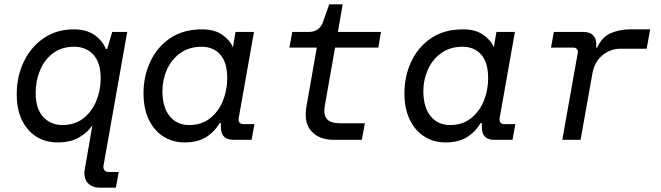

<svg xmlns="http://www.w3.org/2000/svg" viewBox="-20 -643 3040 883"><path d="M439 220Q402 220 382 196.5Q362 173 371 129L405 -67Q384 -35 344.5 -11.5Q305 12 244 12Q191 12 149 -13.5Q107 -39 82 -88.5Q57 -138 57 -209Q57 -292 89.5 -359.5Q122 -427 181 -467.5Q240 -508 320 -508Q376 -508 413 -483Q450 -458 467 -418H473L496 -496H565L456 119Q454 131 460 139.5Q466 148 480 148H526L513 220ZM267 -68Q324 -68 363 -98.5Q402 -129 422.5 -178Q443 -227 443 -282Q443 -356 409 -392Q375 -428 322 -428Q263 -428 223.5 -398Q184 -368 164 -319.5Q144 -271 144 -216Q144 -143 178.5 -105.5Q213 -68 267 -68Z M828 12Q775 12 732.5 -14.5Q690 -41 665 -91.5Q640 -142 640 -215Q640 -292 671 -359Q702 -426 762 -467Q822 -508 910 -508Q967 -508 1003 -482.5Q1039 -457 1051 -425L1063 -496H1148L1078 -101Q1073 -72 1102 -72H1150L1137 0H1053Q996 0 996 -58V-77H990Q966 -36 927 -12Q888 12 828 12ZM850 -68Q907 -68 946 -99Q985 -130 1005 -179Q1025 -228 1025 -283Q1025 -356 993 -392Q961 -428 907 -428Q850 -428 809.5 -399Q769 -370 748 -323.5Q727 -277 727 -225Q727 -149 760.5 -108.5Q794 -68 850 -68Z M1515 0Q1448 0 1412.5 -39Q1377 -78 1389 -152L1437 -424H1311L1324 -496H1399Q1451 -496 1467 -546L1494 -623H1556L1534 -496H1732L1720 -424H1521L1473 -152Q1467 -114 1484 -95Q1501 -76 1546 -76H1658L1644 0Z M2028 12Q1975 12 1932.5 -14.5Q1890 -41 1865 -91.5Q1840 -142 1840 -215Q1840 -292 1871 -359Q1902 -426 1962 -467Q2022 -508 2110 -508Q2167 -508 2203 -482.5Q2239 -457 2251 -425L2263 -496H2348L2278 -101Q2273 -72 2302 -72H2350L2337 0H2253Q2196 0 2196 -58V-77H2190Q2166 -36 2127 -12Q2088 12 2028 12ZM2050 -68Q2107 -68 2146 -99Q2185 -130 2205 -179Q2225 -228 2225 -283Q2225 -356 2193 -392Q2161 -428 2107 -428Q2050 -428 2009.5 -399Q1969 -370 1948 -323.5Q1927 -277 1927 -225Q1927 -149 1960.5 -108.5Q1994 -68 2050 -68Z M2566 0 2637 -399Q2639 -410 2633.5 -417Q2628 -424 2616 -424H2514L2527 -496H2664Q2695 -496 2710 -478Q2725 -460 2722 -430L2721 -424H2726Q2748 -472 2788 -490Q2828 -508 2879 -508H2970L2954 -419H2835Q2788 -419 2751.5 -389.5Q2715 -360 2705 -308L2650 0Z"/></svg>

Font: DM Mono
Style: Italic
Weight: 400
Italic angle: -10°
Designer: Colophon Foundry
Foundry: Colophon Foundry
Version: Version 1.000; ttfautohint (v1.8.2.53-6de2)